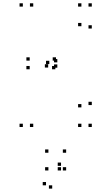

<svg xmlns="http://www.w3.org/2000/svg" viewBox="-20 -760 660 1164"><path d="M536.5 10V-10H516.5V10ZM536.5 -123V-143H516.5V-123ZM327.5 -382V-402H307.5V-382ZM327.5 -349.5V-369.5H307.5V-349.5ZM536.5 -587V-607H516.5V-587ZM536.5 -720V-740H516.5V-720ZM473.5 -720V-740H453.5V-720ZM473.5 -601V-621H453.5V-601ZM279 -371.5V-391.5H259V-371.5ZM319.5 -392.5V-412.5H299.5V-392.5ZM160 -392.5V-412.5H140V-392.5ZM160 -340V-360H140V-340ZM315.5 -340V-360H295.5V-340ZM272 -350.5V-370.5H252V-350.5ZM473.5 -109V-129H453.5V-109ZM473.5 10V-10H453.5V10ZM181.5 10V-10H161.5V10ZM181.5 -720V-740H161.5V-720ZM118.5 -720V-740H98.5V-720ZM118.5 10V-10H98.5V10ZM350 273.5V253.5H330V273.5ZM350 245.5V225.5H330V245.5ZM259 363.5V343.5H239V363.5ZM296.5 383.5V363.5H276.5V383.5ZM381 273.5V253.5H361V273.5ZM381 166V146H361V166ZM273.5 166V146H253.5V166ZM273.5 273.5V253.5H253.5V273.5Z"/></svg>

Font: Monaspace Krypton Dots Var
Style: Regular
Weight: 400
Designer: Riley Cran and the Lettermatic Team
Version: Version 1.100 (Monaspace Krypton Dots)